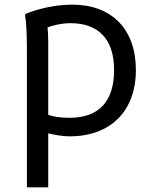

<svg xmlns="http://www.w3.org/2000/svg" viewBox="-20 -576 658 828"><path d="M292 -556C224 -556 148 -540 90 -516L88 -508C96 -472 96 -384 96 -348V232H188V-1C213 5 248 12 280 12C456 12 566 -96 566 -274C566 -452 460 -556 292 -556ZM280 -68C235 -68 206 -74 188 -81V-396C188 -418 187 -440 185 -458C212 -468 248 -476 284 -476C404 -476 472 -408 472 -274C472 -140 408 -68 280 -68Z"/></svg>

Font: Kufam Arabic Latin Roman Normal
Style: Regular
Weight: 400
Designer: Wael Morcos & Artur Schmal
Version: Version 1.200;PS 001.200;hotconv 1.0.88;makeotf.lib2.5.64775